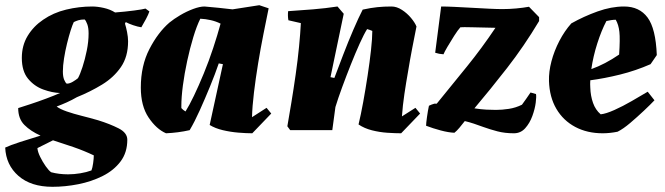

<svg xmlns="http://www.w3.org/2000/svg" viewBox="-52 -501 2561 739"><path d="M150 218Q67 218 19 176Q-29 134 -32 67Q-13 58 25.5 45.5Q64 33 104 21Q66 4 42 -20Q18 -44 18 -85Q34 -90 64.5 -100Q95 -110 127 -122Q159 -134 179 -143Q149 -144 114.5 -156.5Q80 -169 56 -198Q32 -227 32 -278Q32 -326 54.5 -363Q77 -400 114 -425Q153 -452 202.5 -464Q252 -476 303 -476Q323 -476 347.5 -470.5Q372 -465 391 -453Q430 -456 464 -460.5Q498 -465 508 -468L523 -457Q519 -445 510 -428Q501 -411 492 -396Q478 -398 460.5 -404Q443 -410 432 -416L429 -410Q433 -398 437 -378Q441 -358 441 -342Q441 -283 413.5 -243Q386 -203 341 -175.5Q296 -148 244 -127Q225 -116 205 -107Q185 -98 166 -91Q179 -81 205 -72Q231 -63 263 -55Q295 -47 326 -38Q371 -24 404.5 -7Q438 10 438 37Q438 86 412 120.5Q386 155 343 176.5Q300 198 249.5 208Q199 218 150 218ZM205 -179Q216 -179 228.5 -186.5Q241 -194 248 -200Q256 -214 265.5 -243Q275 -272 282 -306.5Q289 -341 289 -372Q289 -394 284 -407.5Q279 -421 274 -426Q259 -426 249.5 -423Q240 -420 232 -416Q227 -406 220 -384Q213 -362 206 -333.5Q199 -305 194.5 -276.5Q190 -248 190 -226Q190 -206 195 -194Q200 -182 205 -179ZM145 162Q175 170 210 170Q233 170 257 166Q281 162 300 155Q304 145 306.5 127Q309 109 309 97Q271 79 230.5 65Q190 51 152 39L92 69Q93 83 102.5 102.5Q112 122 124 139Q136 156 145 162Z M587 12Q550 -4 520 -48.5Q490 -93 490 -164Q490 -248 523 -312Q556 -376 600 -414Q617 -428 641.5 -442.5Q666 -457 691.5 -466.5Q717 -476 735 -476Q762 -474 789 -471Q816 -468 843 -465L946 -481L982 -469Q973 -425 962 -370Q951 -315 941.5 -257Q932 -199 925.5 -145Q919 -91 918 -50L974 -86L992 -64L919 12Q896 12 865.5 9.5Q835 7 805.5 0Q776 -7 755 -20L806 -254L790 -257Q776 -216 756.5 -168.5Q737 -121 717 -76.5Q697 -32 678 0Q656 5 633 8Q610 11 587 12ZM662 -72Q676 -94 694.5 -132.5Q713 -171 732.5 -218.5Q752 -266 768.5 -316Q785 -366 797 -410Q779 -419 759 -423.5Q739 -428 719 -429Q705 -401 692 -358Q679 -315 668.5 -266.5Q658 -218 652 -172.5Q646 -127 646 -93V-85Q652 -78 662 -72Z M1492 12Q1469 12 1439 10Q1409 8 1379.5 0.5Q1350 -7 1328 -22Q1337 -59 1346 -108.5Q1355 -158 1363 -210.5Q1371 -263 1376 -308.5Q1381 -354 1381 -382Q1372 -386 1361 -389Q1349 -370 1332.5 -333.5Q1316 -297 1298.5 -253Q1281 -209 1265 -165.5Q1249 -122 1239 -89L1227 0H1065L1054 -15Q1061 -55 1069.5 -106.5Q1078 -158 1086 -214Q1094 -270 1099 -321.5Q1104 -373 1106 -412L1058 -423Q1055 -440 1057 -458Q1104 -461 1152.5 -465Q1201 -469 1247 -476L1271 -448L1220 -204L1235 -201Q1250 -241 1269 -290.5Q1288 -340 1308 -386.5Q1328 -433 1344 -464Q1376 -471 1401 -473.5Q1426 -476 1455 -476Q1475 -476 1495 -463Q1515 -450 1530 -432Q1545 -414 1551 -399Q1543 -359 1534.5 -315Q1526 -271 1519 -228Q1511 -183 1504.5 -139Q1498 -95 1495 -53L1547 -86L1565 -64Z M1926 12Q1891 12 1862.5 4.5Q1834 -3 1809 -12Q1790 -19 1772 -25Q1754 -31 1737 -35Q1727 -22 1716.5 -9.5Q1706 3 1697 10Q1674 9 1644 1Q1614 -7 1588 -17Q1588 -26 1591.5 -51Q1595 -76 1599 -94Q1609 -99 1620 -102H1629Q1690 -177 1746 -246Q1802 -315 1855 -394Q1805 -395 1767 -396Q1729 -397 1720 -396Q1710 -385 1696 -363Q1682 -341 1670 -320.5Q1658 -300 1655 -292Q1638 -293 1623 -298L1646 -476Q1667 -476 1698.5 -474.5Q1730 -473 1765 -471Q1800 -469 1831 -467.5Q1862 -466 1881 -466Q1908 -466 1935 -468.5Q1962 -471 1984 -475L2023 -435V-420Q1965 -323 1899.5 -239Q1834 -155 1774 -84Q1800 -80 1820 -79Q1840 -78 1857 -78Q1880 -78 1906.5 -82Q1933 -86 1957 -98Q1965 -109 1973.5 -121Q1982 -133 1990 -145L2011 -139Q2013 -130 2010 -106Q2007 -82 1997 -54.5Q1987 -27 1969.5 -7.5Q1952 12 1926 12Z M2268 12Q2208 12 2162 -12.5Q2116 -37 2089.5 -82Q2063 -127 2061 -189Q2060 -225 2070.5 -265Q2081 -305 2101 -343.5Q2121 -382 2147 -411Q2195 -438 2248 -457Q2301 -476 2350 -476Q2409 -476 2440.5 -433.5Q2472 -391 2476 -289L2452 -254Q2395 -229 2334.5 -214Q2274 -199 2220 -192Q2219 -177 2220 -164Q2221 -132 2230.5 -105Q2240 -78 2260 -61Q2280 -63 2312.5 -77.5Q2345 -92 2379.5 -112Q2414 -132 2441 -148L2467 -115Q2452 -99 2426.5 -75Q2401 -51 2374 -28Q2347 -5 2325 6Q2310 9 2295.5 10.5Q2281 12 2268 12ZM2282 -420Q2263 -384 2247 -334Q2231 -284 2224 -235Q2277 -254 2331 -291Q2335 -351 2332 -378.5Q2329 -406 2318 -425Q2310 -425 2300 -423.5Q2290 -422 2282 -420Z"/></svg>

Font: Albura ExtraBold
Style: Italic
Weight: 758
Italic angle: -7°
Designer: Mercedes Jáuregui
Foundry: Omnibus-Type Team
Version: Version 1.000; ttfautohint (v1.8.3)